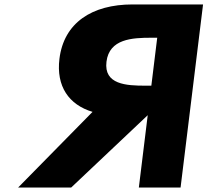

<svg xmlns="http://www.w3.org/2000/svg" viewBox="-20 -845 935 865"><path d="M894.8 -825 793.5 0H605.5L645.5 -326L300.5 0H61.5L396.9 -341C290.3 -373 232.5 -456 247.8 -580C267.6 -742 393.8 -825 577.3 -825ZM661.8 -459 688.3 -675H661.7C575.8 -675 472.3 -670 459.7 -567C447.1 -464 549.3 -459 635.2 -459Z"/></svg>

Font: Hussar
Style: BdSuprExtOblOne
Weight: 700
Foundry: Cannot Into Space Fonts
Version: Version 2.00